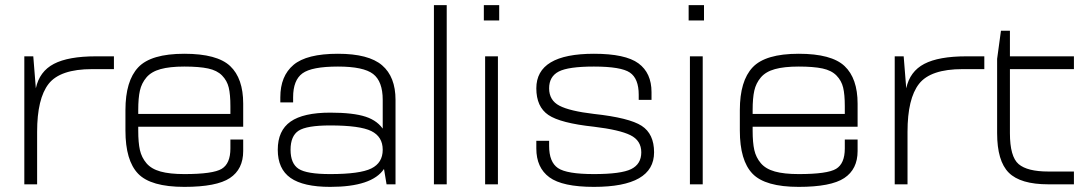

<svg xmlns="http://www.w3.org/2000/svg" viewBox="-20 -720 4240 750"><path d="M75 0H125V-325L120 -375L110 -500H75ZM120 -375 125 -325V-205Q125 -335 170 -392.5Q215 -450 340 -450H425V-500H355Q247 -500 190.5 -470.5Q134 -441 120 -375Z M700 -510Q570 -510 520 -457Q470 -404 470 -290V-250H520V-290Q520 -337 526.5 -366Q533 -395 552 -417.5Q571 -440 607 -450Q643 -460 700 -460Q758 -460 793 -452.5Q828 -445 847.5 -425Q867 -405 873.5 -378Q880 -351 880 -305V-225H930V-315Q930 -414 879 -462Q828 -510 700 -510ZM700 -40Q643 -40 607 -50Q571 -60 552 -82.5Q533 -105 526.5 -134Q520 -163 520 -210V-250H470V-210Q470 -93 519.5 -41.5Q569 10 700 10Q826 10 878 -24.5Q930 -59 930 -130V-175H880V-140Q880 -81 846 -60.5Q812 -40 700 -40ZM500 -225H930V-275H500Z M1075 -340V-320H1125V-340Q1125 -407 1161.5 -433.5Q1198 -460 1300 -460Q1400 -460 1437.5 -431Q1475 -402 1475 -330V-220L1525 -250V-330Q1525 -420 1472.5 -465Q1420 -510 1300 -510Q1178 -510 1126.5 -466.5Q1075 -423 1075 -340ZM1525 -250H1475V-95L1480 -60L1490 0H1525ZM1270 10Q1433 10 1480 -60L1475 -135Q1475 -84 1430.5 -62Q1386 -40 1270 -40Q1178 -40 1146.5 -60.5Q1115 -81 1115 -135Q1115 -189 1146.5 -209.5Q1178 -230 1270 -230Q1386 -230 1430.5 -208Q1475 -186 1475 -135L1480 -210Q1457 -248 1408.5 -264Q1360 -280 1270 -280Q1165 -280 1115 -245Q1065 -210 1065 -135Q1065 -60 1115 -25Q1165 10 1270 10Z M1675 0H1725V-700H1675Z M1875 0H1925V-500H1875ZM1870 -640H1930V-700H1870Z M2535 -125Q2535 -197 2486.5 -228.5Q2438 -260 2300 -275Q2206 -286 2165.5 -307Q2125 -328 2125 -375Q2125 -421 2162.5 -440.5Q2200 -460 2300 -460Q2406 -460 2440.5 -436.5Q2475 -413 2475 -350V-330H2525V-360Q2525 -435 2474 -472.5Q2423 -510 2300 -510Q2075 -510 2075 -375Q2075 -303 2122 -271Q2169 -239 2300 -225Q2400 -213 2442.5 -192Q2485 -171 2485 -125Q2485 -79 2445.5 -59.5Q2406 -40 2300 -40Q2194 -40 2159.5 -63.5Q2125 -87 2125 -150V-170H2075V-140Q2075 -65 2126 -27.5Q2177 10 2300 10Q2535 10 2535 -125Z M2675 0H2725V-500H2675ZM2670 -640H2730V-700H2670Z M3100 -510Q2970 -510 2920 -457Q2870 -404 2870 -290V-250H2920V-290Q2920 -337 2926.5 -366Q2933 -395 2952 -417.5Q2971 -440 3007 -450Q3043 -460 3100 -460Q3158 -460 3193 -452.5Q3228 -445 3247.5 -425Q3267 -405 3273.5 -378Q3280 -351 3280 -305V-225H3330V-315Q3330 -414 3279 -462Q3228 -510 3100 -510ZM3100 -40Q3043 -40 3007 -50Q2971 -60 2952 -82.5Q2933 -105 2926.5 -134Q2920 -163 2920 -210V-250H2870V-210Q2870 -93 2919.5 -41.5Q2969 10 3100 10Q3226 10 3278 -24.5Q3330 -59 3330 -130V-175H3280V-140Q3280 -81 3246 -60.5Q3212 -40 3100 -40ZM2900 -225H3330V-275H2900Z M3475 0H3525V-325L3520 -375L3510 -500H3475ZM3520 -375 3525 -325V-205Q3525 -335 3570 -392.5Q3615 -450 3740 -450H3825V-500H3755Q3647 -500 3590.5 -470.5Q3534 -441 3520 -375Z M4175 -50H4075Q3993 -50 3959 -79Q3925 -108 3925 -200V-450H4175V-500H3925V-600H3890L3875 -490V-200Q3875 -91 3920.5 -45.5Q3966 0 4075 0H4175Z"/></svg>

Font: Millimetre
Style: Light
Weight: 200
Designer: Jérémy Landes
Version: Version 1.0